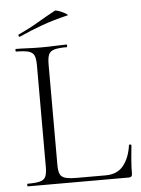

<svg xmlns="http://www.w3.org/2000/svg" viewBox="-55 -826 640 870"><g transform="rotate(-5 265.0 -391.5)"><path d="M178 -543V-85Q178 -57 184.5 -43Q191 -29 209.5 -24Q228 -19 264 -19H392Q445 -19 473 -54Q501 -89 509 -146Q509 -149 514.5 -148.5Q520 -148 520 -145Q517 -119 514 -82.5Q511 -46 511 -15Q511 0 496 0H36Q34 0 34 -6Q34 -12 36 -12Q74 -12 93 -17Q112 -22 118.5 -37Q125 -52 125 -81V-544Q125 -573 118.5 -587.5Q112 -602 93 -607.5Q74 -613 36 -613Q34 -613 34 -619Q34 -625 36 -625Q60 -625 89.5 -623.5Q119 -622 151 -622Q185 -622 214.5 -623.5Q244 -625 267 -625Q269 -625 269 -619Q269 -613 267 -613Q229 -613 210 -607.5Q191 -602 184.5 -587Q178 -572 178 -543ZM60 -679Q56 -677 54 -682.5Q52 -688 55 -689Q105 -712 145.5 -736Q186 -760 227 -782Q230 -784 241 -780.5Q252 -777 263.5 -771.5Q275 -766 281 -761.5Q287 -757 282 -756Q215 -740 163 -721Q111 -702 60 -679Z"/></g></svg>

Font: Cormorant Garamond Light
Style: Regular
Weight: 300
Designer: Christian Thalmann (Catharsis Fonts)
Foundry: Catharsis Fonts
Version: Version 4.001